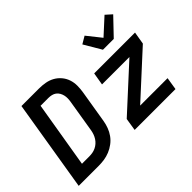

<svg xmlns="http://www.w3.org/2000/svg" viewBox="-128 -1117 1456 1456"><g transform="rotate(-45 600.0 -389.5)"><path d="M25 0 146 -735H333Q368 -735 401.5 -729Q435 -723 463.5 -707Q492 -691 513 -666Q534 -641 544.5 -610Q555 -579 555 -544.5Q555 -510 549 -475L506 -214Q501 -184 490 -154.5Q479 -125 460.5 -99Q442 -73 415.5 -53Q389 -33 359.5 -21Q330 -9 300 -4.5Q270 0 240 0ZM161 -101H239Q257 -101 274.5 -104Q292 -107 309 -115Q326 -123 340 -135.5Q354 -148 364 -163.5Q374 -179 380 -196Q386 -213 389 -230L432 -492Q435 -509 435.5 -527Q436 -545 432 -561.5Q428 -578 419.5 -592.5Q411 -607 398 -616.5Q385 -626 368.5 -630Q352 -634 334 -634H250ZM625 0 641 -101 988 -419H694L711 -520H1149L1132 -419L785 -101H1079L1063 0ZM885 -600 803 -739 862 -774 952 -661 1081 -779 1130 -735 1001 -600Z"/></g></svg>

Font: Iosevka Aile
Style: Bold Italic
Weight: 700
Italic angle: -9°
Designer: Belleve Invis
Foundry: Belleve Invis
Version: Version 28.0.1; ttfautohint (v1.8.4)